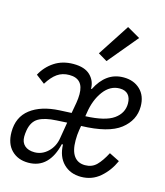

<svg xmlns="http://www.w3.org/2000/svg" viewBox="-117 -868 833 968"><g transform="rotate(15 300.0 -383.5)"><path d="M0 -116Q0 -194 55 -236.5Q110 -279 206 -284L268 -287L278 -343Q282 -367 282 -388Q282 -429 263.5 -449Q245 -469 208 -469Q172 -469 145.5 -450.5Q119 -432 95 -393L49 -428Q73 -473 115 -500.5Q157 -528 214 -528Q273 -528 302 -499.5Q331 -471 331 -430H335Q359 -478 394 -503Q429 -528 476 -528Q529 -528 562.5 -496Q596 -464 596 -408Q596 -336 534.5 -288Q473 -240 331 -236L327 -212Q323 -188 323 -159Q323 -105 343 -77.5Q363 -50 401 -50Q437 -50 460.5 -73.5Q484 -97 507 -141L561 -114Q537 -60 495 -24Q453 12 396 12Q340 12 304.5 -23.5Q269 -59 267 -122H261Q246 -57 211 -22.5Q176 12 121 12Q67 12 33.5 -21.5Q0 -55 0 -116ZM245 -150 259 -234 205 -231Q143 -228 111 -209Q79 -190 71 -143Q68 -125 68 -110Q68 -80 86.5 -63.5Q105 -47 138 -47Q177 -47 207.5 -76Q238 -105 245 -150ZM342 -307 339 -289Q442 -293 486 -324.5Q530 -356 530 -406Q530 -436 515 -452.5Q500 -469 471 -469Q421 -469 386.5 -422.5Q352 -376 342 -307ZM370 -585 323 -613 431 -779 499 -740Z"/></g></svg>

Font: iA Writer Mono V
Style: Regular
Weight: 400
Italic angle: -9.5°
Designer: Mike Abbink, Paul van der Laan, Pieter van Rosmalen
Foundry: Bold Monday
Version: Version 2.000